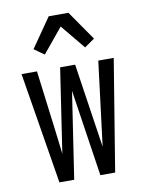

<svg xmlns="http://www.w3.org/2000/svg" viewBox="-85 -821 671 882"><g transform="rotate(-10 250.0 -380.0)"><path d="M120 0 35 -520H107L143 -235L156 -127L215 -520H285L344 -127L393 -520H465L380 0H311L250 -404L189 0ZM156 -590 109 -623 204 -760H296L391 -623L344 -590L250 -704Z"/></g></svg>

Font: HulyMono
Style: Regular
Weight: 400
Monospace: yes
Designer: Belleve Invis
Foundry: Belleve Invis
Version: Version 33.2.5; ttfautohint (v1.8.4)